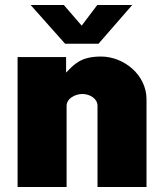

<svg xmlns="http://www.w3.org/2000/svg" viewBox="-20 -744 649 764"><path d="M367 -724 305 -642 234 -724H102L239 -570H372L506 -724ZM50 0H245V-323C245 -352 279 -370 308 -370C337 -370 368 -352 368 -323V0H563V-349C563 -446 473 -519 382 -519C301 -519 275 -488 243 -455V-517H50Z"/></svg>

Font: United Sans Black
Style: Regular
Weight: 900
Designer: Pablo Impallari, Rodrigo Fuenzalida (Modified by Dan O. Williams)
Version: Version 1.000;PS 001.000;hotconv 1.0.88;makeotf.lib2.5.64775